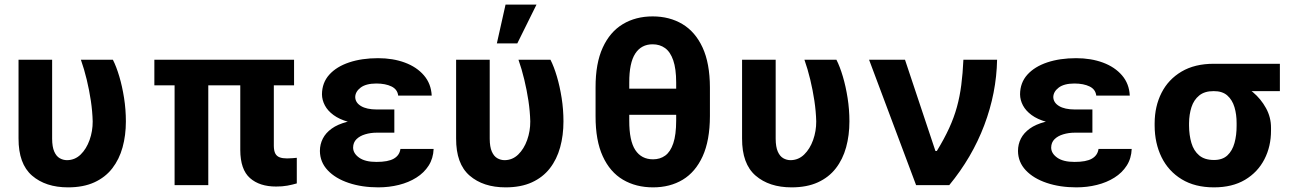

<svg xmlns="http://www.w3.org/2000/svg" viewBox="-20 -806 5656 836"><path d="M60.7 -545.9H207V-201.8Q207.2 -166.4 216.2 -146Q225.2 -125.6 239.9 -117.2Q254.6 -108.8 271.5 -108.6Q306.1 -108.8 331.2 -133.2Q356.2 -157.6 370 -196.3Q383.8 -235 383.6 -277.3Q382.5 -320.8 375.6 -367.1Q368.7 -413.5 357.6 -459.4Q346.5 -505.4 332.2 -545.9H471.5Q486.7 -516.1 499.5 -472.9Q512.3 -429.8 520.2 -379.4Q528.1 -329.1 528.1 -277.3Q528.1 -216.8 513.7 -164.6Q499.3 -112.3 468.9 -73.1Q438.6 -33.9 390.8 -12.1Q343 9.8 276.2 9.8Q178.8 9.8 119.5 -41.4Q60.3 -92.6 60.7 -203.1Z M1260.4 -545.9V-434.4H652.1V-545.9ZM886.9 -545.9V0H740.2V-545.9ZM1026.2 -545.9H1172.3V-170.5Q1172.6 -148.9 1178.8 -137.3Q1185.1 -125.6 1197.9 -120.9Q1210.7 -116.2 1229.9 -116.2Q1242.4 -116.2 1253.3 -117.2Q1264.2 -118.2 1272.3 -118.9V-7.4Q1253.6 -1.9 1231.2 2.3Q1208.7 6.4 1182.4 6.2Q1110.4 6.4 1068.5 -30.6Q1026.5 -67.6 1026.2 -152.9Z M1587.4 -285.9H1697V-228.3H1620.2Q1593.7 -228.3 1570.1 -221.2Q1546.6 -214.2 1532.2 -200Q1517.8 -185.8 1517.5 -163.5Q1517.6 -138.1 1543.8 -119.5Q1570 -100.9 1619.2 -101Q1669.7 -100.9 1694.7 -115.2Q1719.7 -129.6 1723.5 -157.4H1868.1Q1866.4 -116.2 1846.4 -84.9Q1826.4 -53.6 1792.9 -32.6Q1759.4 -11.5 1716.8 -0.9Q1674.2 9.8 1627.1 9.8Q1555.7 9.8 1498.1 -9.6Q1440.5 -28.9 1407 -64.5Q1373.4 -100 1372.9 -148.6Q1372.9 -177.6 1385.6 -202.5Q1398.2 -227.3 1424.2 -246Q1450.1 -264.7 1490.7 -275.3Q1531.2 -285.9 1587.4 -285.9ZM1697 -264.6H1587.4Q1534.9 -264.6 1496.1 -275.6Q1457.4 -286.5 1432.2 -305.1Q1406.9 -323.6 1394.6 -347Q1382.2 -370.4 1381.9 -395.1Q1382.2 -445.9 1413.8 -480.9Q1445.3 -515.9 1500.4 -534.3Q1555.5 -552.7 1626.3 -552.7Q1690.8 -552.7 1742.7 -533.5Q1794.6 -514.3 1825.9 -477.8Q1857.2 -441.4 1859.7 -389.8H1713.8Q1710.5 -416.9 1684.7 -429.5Q1658.9 -442.2 1618.7 -442.4Q1573.6 -442.2 1550.4 -424.7Q1527.2 -407.1 1526.7 -383.4Q1527.2 -359.1 1551.7 -344.3Q1576.2 -329.5 1620.2 -329.3H1697Z M1966 -545.9H2112.3V-201.8Q2112.5 -166.4 2121.5 -146Q2130.5 -125.6 2145.2 -117.2Q2159.9 -108.8 2176.8 -108.6Q2211.3 -108.8 2236.4 -133.2Q2261.5 -157.6 2275.3 -196.3Q2289.1 -235 2288.9 -277.3Q2287.8 -320.8 2280.9 -367.1Q2273.9 -413.5 2262.8 -459.4Q2251.8 -505.4 2237.5 -545.9H2376.8Q2392 -516.1 2404.8 -472.9Q2417.6 -429.8 2425.5 -379.4Q2433.4 -329.1 2433.4 -277.3Q2433.4 -216.8 2419 -164.6Q2404.6 -112.3 2374.2 -73.1Q2343.8 -33.9 2296 -12.1Q2248.2 9.8 2181.4 9.8Q2084.1 9.8 2024.8 -41.4Q1965.5 -92.6 1966 -203.1ZM2143.4 -617 2181.2 -785.9H2316L2232.4 -617Z M3007.6 -419.9V-306.1H2645.7V-419.9ZM3071.1 -425.2V-300.2Q3070.8 -194.4 3039.5 -125.6Q3008.1 -56.8 2952.7 -23.5Q2897.3 9.8 2823.6 9.8Q2749.1 9.8 2692.6 -23.5Q2636 -56.8 2604.5 -125.6Q2572.9 -194.4 2573.2 -300.2V-425.2Q2572.9 -530.2 2604.4 -598.7Q2635.8 -667.2 2691.9 -700.9Q2747.9 -734.6 2821.7 -734.6Q2895.4 -734.6 2951.5 -701Q3007.5 -667.5 3039.2 -599Q3070.8 -530.5 3071.1 -425.2ZM2924.2 -281.1V-446.7Q2924.1 -506.7 2911.4 -543.4Q2898.7 -580.1 2875.8 -596.6Q2852.8 -613.1 2821.7 -613.1Q2772.2 -613.1 2745.9 -572.6Q2719.6 -532 2719.9 -446.7V-281.1Q2719.6 -192.9 2746.3 -152.6Q2773 -112.3 2823.6 -112.3Q2854.2 -112.3 2876.7 -128.7Q2899.1 -145 2911.6 -182Q2924.1 -218.9 2924.2 -281.1Z M3211.1 -545.9H3357.4V-201.8Q3357.6 -166.4 3366.6 -146Q3375.6 -125.6 3390.3 -117.2Q3405 -108.8 3421.9 -108.6Q3456.4 -108.8 3481.5 -133.2Q3506.6 -157.6 3520.4 -196.3Q3534.2 -235 3534 -277.3Q3532.9 -320.8 3526 -367.1Q3519 -413.5 3508 -459.4Q3496.9 -505.4 3482.6 -545.9H3621.9Q3637.1 -516.1 3649.9 -472.9Q3662.7 -429.8 3670.6 -379.4Q3678.5 -329.1 3678.5 -277.3Q3678.5 -216.8 3664.1 -164.6Q3649.7 -112.3 3619.3 -73.1Q3589 -33.9 3541.2 -12.1Q3493.4 9.8 3426.6 9.8Q3329.2 9.8 3269.9 -41.4Q3210.6 -92.6 3211.1 -203.1Z M3968.8 0 3764.1 -545.9H3920.5L4053.1 -148.4H4059Q4091.4 -201.4 4112.7 -247.9Q4134 -294.4 4146.6 -340.2Q4159.2 -386 4165.6 -436.1Q4172.1 -486.1 4174.8 -545.9H4321.5Q4318.8 -401.3 4265.6 -260.7Q4212.4 -120.2 4113.3 0Z M4627 -285.9H4736.5V-228.3H4659.8Q4633.2 -228.3 4609.7 -221.2Q4586.1 -214.2 4571.7 -200Q4557.3 -185.8 4557 -163.5Q4557.1 -138.1 4583.3 -119.5Q4609.6 -100.9 4658.8 -101Q4709.3 -100.9 4734.3 -115.2Q4759.3 -129.6 4763.1 -157.4H4907.6Q4906 -116.2 4885.9 -84.9Q4865.9 -53.6 4832.4 -32.6Q4798.9 -11.5 4756.3 -0.9Q4713.8 9.8 4666.6 9.8Q4595.2 9.8 4537.6 -9.6Q4480.1 -28.9 4446.5 -64.5Q4413 -100 4412.5 -148.6Q4412.5 -177.6 4425.1 -202.5Q4437.8 -227.3 4463.7 -246Q4489.6 -264.7 4530.2 -275.3Q4570.8 -285.9 4627 -285.9ZM4736.5 -264.6H4627Q4574.4 -264.6 4535.7 -275.6Q4497 -286.5 4471.7 -305.1Q4446.5 -323.6 4434.1 -347Q4421.8 -370.4 4421.5 -395.1Q4421.8 -445.9 4453.3 -480.9Q4484.9 -515.9 4539.9 -534.3Q4595 -552.7 4665.8 -552.7Q4730.4 -552.7 4782.3 -533.5Q4834.2 -514.3 4865.5 -477.8Q4896.8 -441.4 4899.2 -389.8H4753.3Q4750.1 -416.9 4724.3 -429.5Q4698.4 -442.2 4658.2 -442.4Q4613.2 -442.2 4590 -424.7Q4566.8 -407.1 4566.2 -383.4Q4566.8 -359.1 4591.3 -344.3Q4615.7 -329.5 4659.8 -329.3H4736.5Z M5007.5 -258.8V-269.5Q5007.8 -343.4 5037.5 -401.8Q5067.2 -460.3 5124.6 -494.3Q5182 -528.3 5264.6 -528.3Q5276.1 -521.9 5286.6 -505.7Q5297.2 -489.6 5314.2 -472.8Q5331.2 -456 5361.6 -446.5Q5400.4 -433.9 5435.3 -404.7Q5470.2 -375.5 5492.3 -335.3Q5514.5 -295.1 5514.2 -249V-238.3Q5514.5 -168.7 5485.4 -112.4Q5456.4 -56.1 5401 -23.1Q5345.6 9.8 5265.9 9.8Q5183 9.8 5125.2 -25.5Q5067.5 -60.7 5037.6 -121.5Q5007.8 -182.3 5007.5 -258.8ZM5157.3 -269.5V-258.8Q5157.6 -217.5 5167.6 -183.5Q5177.6 -149.5 5201.4 -129.4Q5225.1 -109.4 5265.9 -109.4Q5302.8 -109.4 5324.3 -129.4Q5345.8 -149.5 5355.2 -183.5Q5364.6 -217.5 5364.4 -258.8V-269.5Q5364.6 -307.5 5355.1 -339.3Q5345.6 -371.1 5323.9 -390.3Q5302.1 -409.5 5264.6 -409.2Q5225.3 -409.5 5201.7 -390.3Q5178 -371.1 5167.8 -339.3Q5157.6 -307.5 5157.3 -269.5ZM5552.8 -528.3V-409.2H5264.6V-528.3Z"/></svg>

Font: Inter V
Style: 
Weight: 400
Designer: Rasmus Andersson
Foundry: rsms
Version: Version 4.000;git-a3f224843